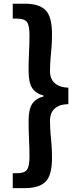

<svg xmlns="http://www.w3.org/2000/svg" viewBox="-20 -823 418 1016"><path d="M47.5 172.5V93.6H70.6Q109.6 93.6 122.8 74.9Q136 56.3 136 7.6Q136 -40.1 133.6 -85.1Q131.3 -130 131.3 -182.4Q131.3 -244.6 150.5 -273.6Q169.7 -302.6 210.8 -312.6V-317.4Q169.7 -328.1 150.5 -357Q131.3 -385.9 131.3 -447.5Q131.3 -501.5 133.6 -546.3Q136 -591.1 136 -638.3Q136 -688 122.8 -706.2Q109.6 -724.4 70.6 -724.4H47.5V-803.4H113.3Q186.5 -803.4 220.8 -769.4Q255.1 -735.5 255.1 -643.9Q255.1 -603.9 252.6 -572.4Q250.1 -540.9 247.3 -510.9Q244.6 -480.8 244.6 -443.9Q244.6 -423.4 253.2 -404.6Q261.9 -385.8 283.2 -373.2Q304.5 -360.6 341.7 -359V-271.9Q304.5 -271.2 283.2 -258.5Q261.9 -245.9 253.2 -227Q244.6 -208.1 244.6 -186.4Q244.6 -150 247.3 -119.9Q250.1 -89.8 252.6 -58.3Q255.1 -26.8 255.1 14.2Q255.1 104.8 220.8 138.6Q186.5 172.5 113.3 172.5Z"/></svg>

Font: Noto Sans SC Thin
Style: Regular
Weight: 100
Designer: Ryoko NISHIZUKA 西塚涼子 (kana, bopomofo & ideographs); Paul D. Hunt (Latin, Greek & Cyrillic); Sandoll Communications 산돌커뮤니
Foundry: Adobe
Version: Version 2.004-H2;hotconv 1.0.118;makeotfexe 2.5.65603